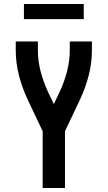

<svg xmlns="http://www.w3.org/2000/svg" viewBox="-20 -943 540 963"><path d="M194 0V-285L118 -445Q91 -503 75 -565Q59 -627 59 -691V-735H170V-691Q170 -638 183.5 -586Q197 -534 219 -486L250 -421L281 -486Q303 -534 316.5 -586Q330 -638 330 -691V-735H441V-691Q441 -627 425 -565Q409 -503 382 -445L306 -285V0ZM100 -847V-923H400V-847Z"/></svg>

Font: Iosevka Curly
Style: Bold
Weight: 700
Monospace: yes
Designer: Belleve Invis
Foundry: Belleve Invis
Version: Version 22.1.2; ttfautohint (v1.8.4)